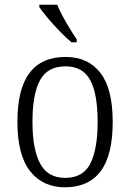

<svg xmlns="http://www.w3.org/2000/svg" viewBox="-20 -786 553 816"><path d="M256 10Q162 10 108 -58.5Q54 -127 54 -268Q54 -408 105.5 -476Q157 -544 259 -544Q354 -544 406.5 -476.5Q459 -409 459 -268Q459 -126 407.5 -58Q356 10 256 10ZM257 -30Q334 -30 364.5 -92Q395 -154 395 -268Q395 -387 363.5 -445.5Q332 -504 258 -504Q182 -504 150 -445Q118 -386 118 -268Q118 -152 150.5 -91Q183 -30 257 -30ZM284 -606Q262 -624 234.5 -652.5Q207 -681 182.5 -710Q158 -739 147 -756V-766H223Q232 -744 246.5 -717Q261 -690 277 -664Q293 -638 306 -619V-606Z"/></svg>

Font: Noto Serif Hebrew SemiCondensed Light
Style: Regular
Weight: 300
Width: 4
Designer: Monotype Design Team
Foundry: Monotype Imaging Inc.
Version: Version 2.004; ttfautohint (v1.8.4.7-5d5b)